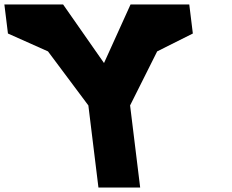

<svg xmlns="http://www.w3.org/2000/svg" viewBox="-48 -845 1047 865"><path d="M804.7 -825H766.2H540.2L420.6 -561L236.2 -825H10.2H-28.3L-12.2 -694L168.2 -613.5L350.1 -370L395.5 0H583.5L538.1 -370L660.1 -613.5L820.8 -694Z"/></svg>

Font: Hussar
Style: BdOpOblOne
Weight: 700
Foundry: Cannot Into Space Fonts
Version: Version 2.00